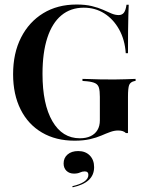

<svg xmlns="http://www.w3.org/2000/svg" viewBox="-20 -602 658 837"><path d="M304.8 11.3Q223.4 11.3 162.9 -24.2Q102.4 -59.7 69.8 -125Q37.1 -190.3 37.1 -278.2Q37.1 -370.2 71.8 -438.3Q106.5 -506.5 168.5 -544.4Q230.6 -582.3 313.7 -582.3Q352.4 -582.3 380.6 -575.4Q408.9 -568.5 429.4 -559.3Q450 -550 466.1 -543.1Q482.3 -536.3 497.6 -536.3Q512.1 -536.3 520.2 -546.8Q528.2 -557.3 531.5 -581.5H541.1Q540.3 -559.7 539.5 -532.7Q538.7 -505.6 538.3 -466.9Q537.9 -428.2 537.9 -370.2H528.2Q524.2 -429 499.2 -473.8Q474.2 -518.5 434.7 -543.5Q395.2 -568.5 345.2 -568.5Q287.9 -568.5 247.6 -535.1Q207.3 -501.6 186.3 -437.1Q165.3 -372.6 165.3 -279.8Q165.3 -147.6 208.5 -73.4Q251.6 0.8 328.2 0.8Q355.6 0.8 375 -8.5Q394.4 -17.7 404.8 -35.1Q415.3 -52.4 415.3 -77.4V-179.8Q415.3 -205.6 411.3 -219.4Q407.3 -233.1 395.2 -239.1Q383.1 -245.2 359.7 -247.6L339.5 -249.2V-258.1Q352.4 -258.1 371.8 -257.3Q391.1 -256.5 415.7 -256Q440.3 -255.6 466.9 -255.6H476.6H482.3Q503.2 -255.6 525.8 -256.5Q548.4 -257.3 571 -258.1V-249.2L565.3 -248.4Q548.4 -244.4 543.1 -231.5Q537.9 -218.5 537.9 -179.8V-21.8H529Q523.4 -27.4 515.3 -30.2Q507.3 -33.1 495.2 -33.1Q478.2 -33.1 460.5 -26.6Q442.7 -20.2 421.4 -10.9Q400 -1.6 371.8 4.8Q343.5 11.3 304.8 11.3ZM296.8 214.5 295.2 209.7Q328.2 202.4 346.8 189.9Q365.3 177.4 365.3 160.5Q365.3 145.2 349.2 145.2Q338.7 145.2 328.6 150Q318.5 154.8 302.4 154.8Q282.3 154.8 269.8 142.7Q257.3 130.6 257.3 110.5Q257.3 86.3 274.6 71.4Q291.9 56.5 321 56.5Q352.4 56.5 371.4 75.8Q390.3 95.2 390.3 126.6Q390.3 161.3 366.5 183.1Q342.7 204.8 296.8 214.5Z"/></svg>

Font: Playfair 144pt SemiCondensed
Style: Bold
Weight: 700
Width: 4
Designer: Claus Eggers Sørensen
Foundry: Claus Eggers Sørensen
Version: Version 2.203